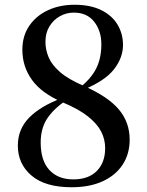

<svg xmlns="http://www.w3.org/2000/svg" viewBox="-20 -771 619 807"><path d="M281 16Q170 16 112.5 -33Q55 -82 55 -159Q55 -228 102.5 -276.5Q150 -325 241 -359V-364L260 -351Q202 -311 176.5 -270Q151 -229 151 -172Q151 -96 187.5 -56.5Q224 -17 288 -17Q352 -17 387 -52.5Q422 -88 422 -148Q422 -185 405.5 -217.5Q389 -250 350.5 -281Q312 -312 243 -341Q155 -379 114.5 -435Q74 -491 74 -562Q74 -620 103 -662.5Q132 -705 181.5 -728Q231 -751 293 -751Q360 -751 405.5 -728.5Q451 -706 474 -667.5Q497 -629 497 -582Q497 -528 458.5 -479Q420 -430 326 -392V-388L311 -399Q362 -439 384 -482.5Q406 -526 406 -585Q406 -641 376 -679.5Q346 -718 290 -718Q259 -718 232 -703Q205 -688 188 -660.5Q171 -633 171 -595Q171 -562 184.5 -530Q198 -498 232.5 -468Q267 -438 332 -410Q434 -365 479.5 -311Q525 -257 525 -184Q525 -124 495.5 -79Q466 -34 411.5 -9Q357 16 281 16Z"/></svg>

Font: Noto Serif TC ExtraLight SemiBold
Style: Regular
Weight: 600
Version: Version 2.003-H1;hotconv 1.1.1;makeotfexe 2.6.0